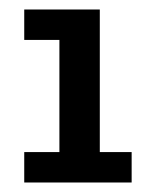

<svg xmlns="http://www.w3.org/2000/svg" viewBox="-20 -799 314 404"><path d="M31 -479H105V-715H31V-779H190V-479H257V-415H31Z"/></svg>

Font: Zilla Slab SemiBold
Style: Regular
Weight: 600
Designer: Typotheque.com
Foundry: Typotheque type foundry
Version: Version 1.1; 2017